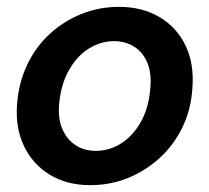

<svg xmlns="http://www.w3.org/2000/svg" viewBox="-20 -528 611 560"><path d="M243 12Q175 12 125 -18.5Q75 -49 49.5 -103Q24 -157 30 -227Q35 -288 59.5 -339.5Q84 -391 124.5 -428.5Q165 -466 217 -487Q269 -508 327 -508Q395 -508 445.5 -478Q496 -448 521.5 -394.5Q547 -341 541 -269Q537 -208 512 -156.5Q487 -105 446 -67.5Q405 -30 353.5 -9Q302 12 243 12ZM259 -88Q299 -88 333 -109.5Q367 -131 390 -171Q413 -211 418 -266Q423 -313 410 -344.5Q397 -376 371 -392Q345 -408 313 -408Q274 -408 239.5 -386.5Q205 -365 182 -325Q159 -285 153 -230Q148 -184 161.5 -152.5Q175 -121 200.5 -104.5Q226 -88 259 -88Z"/></svg>

Font: DM Sans 36pt SemiBold
Style: Italic
Weight: 600
Italic angle: -10°
Designer: Colophon Foundry, Jonny Pinhorn
Foundry: Colophon Foundry
Version: Version 4.004;gftools[0.9.30]